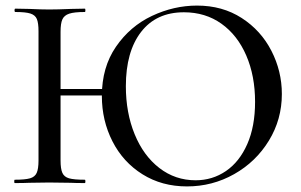

<svg xmlns="http://www.w3.org/2000/svg" viewBox="-20 -656 1079 688"><path d="M160 -337H384V-314H160ZM35 -613Q32 -613 32 -619Q32 -625 35 -625L86 -624Q128 -622 156 -622Q187 -622 233 -624L284 -625Q286 -625 286 -619Q286 -613 284 -613Q246 -613 228 -607Q210 -601 203.5 -586.5Q197 -572 197 -542V-81Q197 -51 203.5 -36.5Q210 -22 227.5 -17Q245 -12 284 -12Q286 -12 286 -6Q286 0 284 0Q251 0 233 -1L156 -2L85 -1Q66 0 33 0Q31 0 31 -6Q31 -12 33 -12Q70 -12 87.5 -17Q105 -22 111.5 -36.5Q118 -51 118 -81V-544Q118 -574 112 -588Q106 -602 89 -607.5Q72 -613 35 -613ZM345 -312Q345 -415 395.5 -488.5Q446 -562 524.5 -599Q603 -636 686 -636Q777 -636 846 -591.5Q915 -547 952.5 -474Q990 -401 990 -319Q990 -228 943.5 -152Q897 -76 819 -32Q741 12 650 12Q560 12 490.5 -31.5Q421 -75 383 -149.5Q345 -224 345 -312ZM894 -291Q894 -384 862.5 -457Q831 -530 773.5 -571Q716 -612 639 -612Q540 -612 485.5 -541.5Q431 -471 431 -347Q431 -252 462.5 -175Q494 -98 551 -54Q608 -10 681 -10Q741 -10 789.5 -43Q838 -76 866 -139.5Q894 -203 894 -291Z"/></svg>

Font: Cormorant Garamond Medium
Style: Regular
Weight: 500
Designer: Christian Thalmann (Catharsis Fonts)
Foundry: Catharsis Fonts
Version: Version 4.000